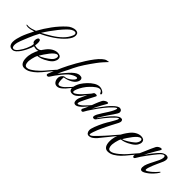

<svg xmlns="http://www.w3.org/2000/svg" viewBox="24 -1618 2662 2662"><g transform="rotate(45 1355.0 -286.5)"><path d="M80 81Q39 81 23 56.5Q7 32 7 -3Q7 -35 16 -70.5Q25 -106 35 -135Q48 -172 70.5 -221Q93 -270 116 -314Q87 -304 60 -298.5Q33 -293 13 -293Q-1 -293 -10 -296Q-25 -299 -25 -305Q-25 -312 -6 -309Q-2 -308 1.5 -308Q5 -308 9 -308Q34 -308 63.5 -316Q93 -324 127 -337Q181 -435 246.5 -523.5Q312 -612 387 -681Q413 -707 447 -721.5Q481 -736 509 -736Q531 -736 546.5 -725.5Q562 -715 564 -692Q565 -688 565 -679Q565 -657 554 -632Q539 -601 512 -569Q485 -537 448 -505Q429 -489 409.5 -473.5Q390 -458 369 -444Q326 -415 280.5 -389.5Q235 -364 192 -345Q171 -307 153 -269Q135 -231 121 -196Q109 -168 96 -135Q83 -102 76 -85Q67 -64 60.5 -37Q54 -10 54 13Q54 33 61 47Q68 61 86 61Q102 61 119 46.5Q136 32 152 10Q168 -12 181 -34Q194 -56 205.5 -82.5Q217 -109 225 -134Q233 -159 234 -175L235 -188Q208 -196 208 -234Q208 -257 217 -274Q226 -291 239 -291Q255 -291 260.5 -276Q266 -261 266 -239Q266 -214 261 -186Q266 -183 282.5 -180.5Q299 -178 309 -178Q344 -178 368.5 -200Q393 -222 415 -251Q418 -254 420 -254Q426 -254 426 -243Q426 -239 424 -233Q401 -199 373 -178.5Q345 -158 308 -158Q286 -158 260 -167L254 -146L248 -127Q239 -103 222 -68.5Q205 -34 182.5 0.5Q160 35 133.5 58Q107 81 80 81ZM197 -367Q266 -403 334 -445Q402 -487 456 -539.5Q510 -592 537 -657Q543 -672 543 -683Q543 -711 514 -711Q494 -711 465 -694Q443 -681 408 -645Q373 -609 333.5 -560Q294 -511 258 -460Q222 -409 197 -367Z M376 144Q337 144 316 112.5Q295 81 295 23Q295 13 295.5 3Q296 -7 297 -18Q303 -67 327.5 -125Q352 -183 403 -249Q437 -293 477 -315Q517 -337 554 -337Q580 -337 600 -327Q624 -314 624 -280Q624 -255 606 -224.5Q588 -194 545 -166Q488 -130 450 -118Q412 -106 389 -105Q381 -94 373 -70.5Q365 -47 359.5 -21.5Q354 4 352 24Q352 28 351.5 32.5Q351 37 351 42Q351 72 361.5 93.5Q372 115 399 115Q423 115 453 97.5Q483 80 512.5 55.5Q542 31 564.5 8.5Q587 -14 596 -25L670 -111L710 -157Q713 -160 715 -160Q721 -160 721 -152Q721 -149 716 -142Q706 -128 693.5 -113Q681 -98 670 -85Q656 -69 635.5 -44Q615 -19 592.5 8Q570 35 549 55Q511 92 467.5 118Q424 144 376 144ZM398 -121Q412 -122 433 -132Q454 -142 477 -156Q500 -170 519.5 -184.5Q539 -199 551 -209Q574 -227 585 -249Q596 -271 596 -287Q596 -298 590.5 -306Q585 -314 574 -314Q553 -314 528.5 -293.5Q504 -273 479.5 -241.5Q455 -210 433.5 -177.5Q412 -145 398 -121Z M877 3Q841 3 822 -24Q803 -51 803 -85Q803 -91 803.5 -97Q804 -103 805 -109Q810 -130 827 -148.5Q844 -167 854 -167Q854 -168 858 -168Q883 -168 910 -181.5Q937 -195 959 -214Q981 -233 991 -250Q997 -261 997 -268Q997 -281 980 -281Q974 -281 967.5 -279Q961 -277 953 -275Q930 -267 901 -248.5Q872 -230 846 -201Q829 -183 803.5 -151.5Q778 -120 752.5 -85Q727 -50 710 -22Q705 -13 697 -8.5Q689 -4 681 -4Q673 -4 667 -8.5Q661 -13 661 -22Q661 -28 664 -35Q671 -53 681 -77.5Q691 -102 700.5 -126Q710 -150 718 -166Q731 -197 747 -231Q763 -265 784 -307Q807 -352 839 -409Q871 -466 907.5 -523.5Q944 -581 981 -629.5Q1018 -678 1052 -707Q1084 -735 1108.5 -741Q1133 -747 1151 -749Q1120 -716 1090.5 -683Q1061 -650 1031 -609Q983 -544 937 -474.5Q891 -405 856 -333Q832 -279 804 -227Q776 -175 758 -126Q778 -150 804 -182.5Q830 -215 859 -246.5Q888 -278 917.5 -301Q947 -324 974 -330Q981 -332 987 -332Q993 -332 998 -332Q1024 -332 1035 -321Q1046 -310 1046 -293Q1046 -265 1021 -232Q1004 -211 974.5 -193.5Q945 -176 913 -165.5Q881 -155 856 -154Q855 -146 854.5 -135.5Q854 -125 854 -114Q854 -83 860.5 -55.5Q867 -28 888 -28Q893 -28 900.5 -30Q908 -32 918 -37Q940 -48 962 -68.5Q984 -89 1004 -112Q1015 -123 1024 -133Q1033 -143 1041 -154Q1043 -157 1045 -157Q1051 -157 1051 -148Q1051 -143 1047 -139L1003 -86Q993 -73 981.5 -60.5Q970 -48 957 -37Q915 3 877 3Z M1240 4Q1200 4 1200 -48Q1200 -66 1206 -88Q1208 -95 1215 -111Q1222 -127 1231 -146.5Q1240 -166 1248 -183.5Q1256 -201 1259 -211Q1238 -179 1212.5 -147.5Q1187 -116 1158 -95Q1129 -74 1096 -74Q1065 -75 1052 -91Q1039 -107 1039 -130Q1039 -157 1051 -189Q1063 -221 1078 -246Q1104 -287 1141 -326Q1178 -365 1220 -390.5Q1262 -416 1300 -416Q1320 -416 1339 -409.5Q1358 -403 1377 -388Q1392 -376 1392 -362Q1392 -348 1380 -348Q1371 -348 1367 -360Q1354 -394 1325 -394Q1299 -394 1267 -371Q1235 -348 1204 -316Q1169 -281 1142 -239Q1115 -197 1101 -163Q1088 -132 1088 -117Q1088 -98 1103 -98Q1120 -98 1153 -124Q1175 -141 1201 -168.5Q1227 -196 1250 -223Q1273 -250 1286 -265Q1297 -282 1304 -292Q1308 -298 1317 -301Q1326 -304 1336 -304Q1348 -304 1356 -299.5Q1364 -295 1360 -286Q1356 -277 1342.5 -251.5Q1329 -226 1312.5 -194Q1296 -162 1281.5 -133Q1267 -104 1260 -88Q1246 -57 1246 -42Q1246 -29 1256 -29Q1263 -29 1277 -37Q1299 -48 1321 -68.5Q1343 -89 1363 -112Q1374 -123 1383 -133Q1392 -143 1400 -154Q1403 -157 1405 -157Q1411 -157 1411 -148Q1411 -143 1407 -139Q1396 -125 1385 -112Q1374 -99 1362 -86Q1351 -73 1339.5 -60.5Q1328 -48 1316 -37Q1294 -16 1274.5 -6Q1255 4 1240 4Z M1671 176Q1650 176 1636.5 156.5Q1623 137 1623 110Q1623 103 1624.5 96Q1626 89 1627 82Q1632 62 1642.5 33.5Q1653 5 1667.5 -27Q1682 -59 1696.5 -88Q1711 -117 1724 -138Q1729 -145 1740 -163.5Q1751 -182 1763 -203.5Q1775 -225 1784 -241Q1802 -273 1802 -286Q1802 -303 1767 -274Q1742 -252 1710.5 -218Q1679 -184 1648 -145Q1617 -106 1592 -69Q1587 -60 1577.5 -51Q1568 -42 1552 -42Q1546 -42 1538 -45.5Q1530 -49 1530 -64Q1530 -83 1546 -113.5Q1562 -144 1585.5 -180Q1609 -216 1632.5 -253Q1656 -290 1671 -322Q1679 -339 1682.5 -350Q1686 -361 1686 -367Q1686 -374 1681 -374Q1669 -374 1640 -348Q1620 -330 1596 -304Q1571 -277 1546 -245.5Q1521 -214 1497 -181Q1473 -147 1452 -116Q1430 -84 1413 -57Q1396 -30 1387 -12Q1380 3 1363 3Q1355 3 1348.5 -4Q1342 -11 1344 -24Q1372 -77 1389 -120Q1406 -163 1421.5 -205Q1437 -247 1463 -298Q1471 -313 1492.5 -326.5Q1514 -340 1529 -340Q1545 -340 1545 -330Q1545 -322 1535 -306Q1523 -287 1505 -254Q1487 -221 1469 -185.5Q1451 -150 1438 -123L1464 -161Q1482 -187 1505.5 -219.5Q1529 -252 1557 -287Q1585 -321 1613 -348Q1640 -375 1665.5 -391Q1691 -407 1711 -404Q1733 -400 1741 -388Q1749 -376 1749 -359Q1749 -348 1736.5 -326Q1724 -304 1706 -278Q1688 -252 1671 -228Q1654 -204 1645 -189Q1638 -177 1623.5 -154.5Q1609 -132 1596 -111Q1583 -90 1580 -84Q1578 -79 1580 -78Q1582 -77 1586 -83Q1596 -99 1614 -124.5Q1632 -150 1653.5 -177.5Q1675 -205 1695 -228Q1712 -248 1734 -268.5Q1756 -289 1778 -303Q1800 -317 1817 -317Q1838 -317 1845 -306.5Q1852 -296 1852 -282Q1852 -270 1840 -244Q1828 -218 1808 -183Q1801 -170 1786.5 -142Q1772 -114 1756.5 -82Q1741 -50 1730 -26Q1717 1 1703.5 34Q1690 67 1680 97Q1670 127 1668 145V148Q1668 155 1676 155Q1676 156 1677 156Q1685 156 1698 148Q1709 142 1732.5 119Q1756 96 1783 67Q1810 38 1833.5 12.5Q1857 -13 1867 -25L1914 -80Q1933 -103 1941 -111L1981 -157Q1984 -160 1986 -160Q1992 -160 1992 -152Q1992 -147 1988 -142Q1977 -128 1964.5 -113Q1952 -98 1941 -85Q1940 -84 1925 -65Q1910 -46 1887 -18Q1864 10 1841 38.5Q1818 67 1801 88Q1784 109 1781 113Q1761 136 1732.5 156Q1704 176 1671 176Z M2012 144Q1973 144 1952 112.5Q1931 81 1931 23Q1931 13 1931.5 3Q1932 -7 1933 -18Q1939 -67 1963.5 -125Q1988 -183 2039 -249Q2073 -293 2113 -315Q2153 -337 2190 -337Q2216 -337 2236 -327Q2260 -314 2260 -280Q2260 -255 2242 -224.5Q2224 -194 2181 -166Q2124 -130 2086 -118Q2048 -106 2025 -105Q2017 -94 2009 -70.5Q2001 -47 1995.5 -21.5Q1990 4 1988 24Q1988 28 1987.5 32.5Q1987 37 1987 42Q1987 72 1997.5 93.5Q2008 115 2035 115Q2059 115 2089 97.5Q2119 80 2148.5 55.5Q2178 31 2200.5 8.5Q2223 -14 2232 -25L2306 -111L2346 -157Q2349 -160 2351 -160Q2357 -160 2357 -152Q2357 -149 2352 -142Q2342 -128 2329.5 -113Q2317 -98 2306 -85Q2292 -69 2271.5 -44Q2251 -19 2228.5 8Q2206 35 2185 55Q2147 92 2103.5 118Q2060 144 2012 144ZM2034 -121Q2048 -122 2069 -132Q2090 -142 2113 -156Q2136 -170 2155.5 -184.5Q2175 -199 2187 -209Q2210 -227 2221 -249Q2232 -271 2232 -287Q2232 -298 2226.5 -306Q2221 -314 2210 -314Q2189 -314 2164.5 -293.5Q2140 -273 2115.5 -241.5Q2091 -210 2069.5 -177.5Q2048 -145 2034 -121Z M2537 1Q2520 1 2513 -12Q2506 -25 2506 -43Q2506 -75 2523.5 -116Q2541 -157 2564 -200Q2587 -243 2604.5 -281.5Q2622 -320 2622 -347Q2622 -360 2617.5 -368Q2613 -376 2604 -376Q2592 -376 2575 -363Q2556 -350 2532 -320L2495 -274Q2466 -238 2436.5 -197.5Q2407 -157 2383.5 -122Q2360 -87 2349 -66Q2340 -50 2328 -50Q2321 -50 2315 -57Q2309 -64 2309 -75Q2309 -82 2312 -91Q2347 -158 2378.5 -234Q2410 -310 2441 -372Q2450 -389 2471 -401.5Q2492 -414 2508 -414Q2523 -414 2523 -403Q2523 -397 2514 -380Q2503 -363 2487 -336Q2471 -309 2454 -279Q2437 -249 2422.5 -222Q2408 -195 2401 -178Q2412 -193 2431.5 -223Q2451 -253 2485 -293L2517 -331Q2549 -369 2576 -383Q2603 -397 2626 -397Q2644 -397 2657 -388Q2670 -379 2670 -357Q2670 -331 2659 -305.5Q2648 -280 2641 -265Q2634 -249 2621 -221Q2608 -193 2595 -161Q2582 -129 2573 -101Q2564 -73 2564 -58Q2564 -45 2572 -45Q2582 -45 2598.5 -55.5Q2615 -66 2631.5 -79Q2648 -92 2657 -100Q2690 -130 2724 -170Q2729 -176 2732 -176Q2735 -176 2735 -170Q2735 -167 2732.5 -162Q2730 -157 2727 -151Q2721 -141 2708 -124.5Q2695 -108 2681 -93Q2660 -70 2634.5 -49Q2609 -28 2578 -11Q2570 -7 2563.5 -4.5Q2557 -2 2553 -1Q2549 0 2545 0.5Q2541 1 2537 1Z"/></g></svg>

Font: Birthstone Bounce
Style: Regular
Weight: 400
Designer: Robert E. Leuschke
Foundry: Rob Leuschke
Version: Version 1.010; ttfautohint (v1.8.3)